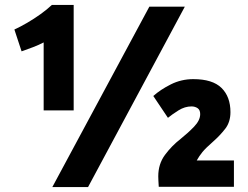

<svg xmlns="http://www.w3.org/2000/svg" viewBox="-20 -737 998 774"><path d="M67 -530Q90 -538 113.5 -547Q137 -556 156 -566V-292H277V-717H189Q170 -699 143.5 -680Q117 -661 89.5 -645Q62 -629 38 -618ZM191 17H335L725 -710H582ZM909 -285Q909 -347 873 -382.5Q837 -418 759 -418Q711 -418 669 -397Q627 -376 598 -350L657 -262Q674 -276 699.5 -292Q725 -308 752 -308Q766 -308 776.5 -301Q787 -294 787 -277Q787 -252 762.5 -226.5Q738 -201 708 -177Q672 -149 645 -112.5Q618 -76 618 -26Q618 -19 618.5 -10Q619 -1 620 16H923V-90H773Q783 -108 796 -124Q809 -140 841 -168Q867 -191 888 -218Q909 -245 909 -285Z"/></svg>

Font: Repo Bold
Style: Bold
Weight: 700
Designer: Stefan Peev
Foundry: Context Ltd
Version: Version 1.502